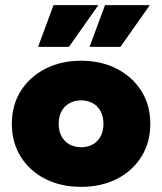

<svg xmlns="http://www.w3.org/2000/svg" viewBox="-20 -716 630 746"><path d="M295 10Q217 10 156.5 -20.5Q96 -51 61 -106.5Q26 -162 26 -235Q26 -308 61 -363Q96 -418 156.5 -449Q217 -480 295 -480Q373 -480 433.5 -449Q494 -418 529 -363Q564 -308 564 -235Q564 -162 529 -106.5Q494 -51 433.5 -20.5Q373 10 295 10ZM296 -144Q321 -144 340.5 -155Q360 -166 371 -186.5Q382 -207 382 -235Q382 -263 371 -283.5Q360 -304 340.5 -315Q321 -326 295 -326Q270 -326 250 -315Q230 -304 219 -283.5Q208 -263 208 -235Q208 -207 219 -186.5Q230 -166 250 -155Q270 -144 296 -144ZM328 -534 388 -696H562L448 -534ZM128 -534 188 -696H362L248 -534Z"/></svg>

Font: Gantari Black
Style: Regular
Weight: 900
Version: Version 1.000